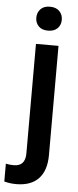

<svg xmlns="http://www.w3.org/2000/svg" viewBox="-99 -761 411 1007"><g transform="rotate(5 106.5 -258.0)"><path d="M184.6 -528.3V46.9Q184.6 127.9 144.3 170.7Q104 213.4 26.4 213.4Q-6.3 213.4 -36.6 205.1V111.3Q-18.1 115.7 5.4 115.7Q64.5 115.7 65.9 51.3V-528.3ZM55.7 -665.5Q55.7 -692.9 73 -710.9Q90.3 -729 122.6 -729Q154.8 -729 172.4 -710.9Q189.9 -692.9 189.9 -665.5Q189.9 -638.7 172.4 -620.8Q154.8 -603 122.6 -603Q90.3 -603 73 -620.8Q55.7 -638.7 55.7 -665.5Z"/></g></svg>

Font: Roboto-o Medium
Style: Regular
Weight: 500
Designer: Google
Version: Version 2.134; 2016; ttfautohint (v1.6)